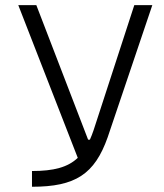

<svg xmlns="http://www.w3.org/2000/svg" viewBox="-20 -713 626 733"><path d="M102.1 0C267.6 0 341.3 -47.9 391.1 -189L561.5 -693.4H492.7L337.4 -216.3C333 -203.1 328.1 -190.9 323.2 -179.7H316.4L118.7 -693.4H49.8L276.9 -110.4C238.8 -74.2 185.1 -60.1 102.1 -60.1Z"/></svg>

Font: Cascadia Mono NF Light
Style: Regular
Weight: 300
Monospace: yes
Designer: Aaron Bell
Foundry: Saja Typeworks
Version: Version 2404.023